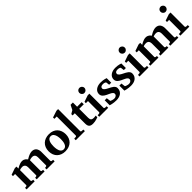

<svg xmlns="http://www.w3.org/2000/svg" viewBox="437 -2423 4118 4118"><g transform="rotate(-45 2496.0 -364.0)"><path d="M632.8 0V-46.9L664.1 -49.8Q672.9 -50.8 679.9 -57.4Q687 -64 687 -73.2V-314Q687 -332 682.6 -349.1Q678.2 -366.2 668.2 -379.4Q658.2 -392.6 641.6 -400.4Q625 -408.2 600.1 -408.2Q584 -408.2 569.6 -405.5Q555.2 -402.8 543.9 -399.9Q531.2 -396.5 520 -392.1V-73.2Q520 -64 526.4 -57.4Q532.7 -50.8 542 -49.8L573.2 -46.9V0H333V-46.9L363.8 -49.8Q373 -50.8 379.6 -57.4Q386.2 -64 386.2 -73.2V-314Q386.2 -332 381.3 -349.1Q376.5 -366.2 366.2 -379.4Q356 -392.6 339.6 -400.4Q323.2 -408.2 299.8 -408.2Q279.3 -408.2 263.9 -405.5Q248.5 -402.8 238.8 -399.9Q227.1 -396.5 219.2 -392.1V-73.2Q219.2 -64 226.1 -57.4Q232.9 -50.8 242.2 -49.8L272.9 -46.9V0H26.9V-46.9L64 -49.8Q73.2 -50.8 79.6 -57.4Q85.9 -64 85.9 -73.2V-408.2H22V-449.2L168.9 -500H219.2V-439Q244.6 -456.1 272 -469.2Q295.4 -480.5 324.5 -490.2Q353.5 -500 382.8 -500Q411.1 -500 431.2 -492.4Q451.2 -484.9 465.1 -474.4Q479 -463.9 488 -452.1Q497.1 -440.4 503.9 -432.1Q533.2 -450.7 563.5 -465.8Q576.7 -472.2 591.3 -478.3Q606 -484.4 621.3 -489.3Q636.7 -494.1 652.1 -497.1Q667.5 -500 682.1 -500Q712.4 -500 734.4 -491.9Q756.3 -483.9 771.7 -470.7Q787.1 -457.5 796.4 -441.2Q805.7 -424.8 811 -407.7Q816.4 -390.6 818.1 -374.8Q819.8 -358.9 819.8 -347.2V-73.2Q819.8 -64 826.4 -57.4Q833 -50.8 841.8 -49.8L877.9 -46.9V0Z M1309.6 -242.2Q1309.6 -263.2 1307.6 -286.4Q1305.7 -309.6 1301 -332Q1296.4 -354.5 1288.1 -374.5Q1279.8 -394.5 1267.3 -409.7Q1254.9 -424.8 1237.8 -433.8Q1220.7 -442.9 1197.8 -442.9Q1164.1 -442.9 1142.6 -424.3Q1121.1 -405.8 1109.1 -376.7Q1097.2 -347.7 1092.5 -313Q1087.9 -278.3 1087.9 -246.1Q1087.9 -224.6 1089.6 -201.2Q1091.3 -177.7 1095.9 -155.3Q1100.6 -132.8 1108.4 -112.8Q1116.2 -92.8 1128.7 -77.4Q1141.1 -62 1158.2 -53Q1175.3 -43.9 1198.7 -43.9Q1232.9 -43.9 1254.4 -62.3Q1275.9 -80.6 1288.1 -109.4Q1300.3 -138.2 1304.9 -173.3Q1309.6 -208.5 1309.6 -242.2ZM1459 -241.2Q1459 -185.1 1441.2 -138.4Q1423.3 -91.8 1389.2 -58.3Q1355 -24.9 1305.9 -6.3Q1256.8 12.2 1194.8 12.2Q1137.7 12.2 1090.6 -5.4Q1043.5 -22.9 1009.5 -55.7Q975.6 -88.4 956.8 -135.5Q938 -182.6 938 -242.2Q938 -303.7 957.5 -351.6Q977.1 -399.4 1012 -432.4Q1046.9 -465.3 1095.2 -482.7Q1143.6 -500 1201.7 -500Q1263.7 -500 1311.5 -481Q1359.4 -461.9 1392.1 -427.5Q1424.8 -393.1 1441.9 -345.7Q1459 -298.3 1459 -241.2Z M1518.6 0V-46.9L1567.9 -49.8Q1577.6 -50.8 1583.7 -57.1Q1589.8 -63.5 1589.8 -73.2V-648.9H1518.6V-689.9L1671.9 -740.2H1722.7V-73.2Q1722.7 -63.5 1728.8 -57.1Q1734.9 -50.8 1744.6 -49.8L1794.9 -46.9V0Z M2193.8 -22Q2170.4 -12.2 2144 -4.9Q2121.6 2 2093 7.1Q2064.5 12.2 2033.7 12.2Q2000.5 12.2 1977.3 4.9Q1954.1 -2.4 1939.7 -17.8Q1925.3 -33.2 1918.9 -56.2Q1912.6 -79.1 1912.6 -110.8V-423.8H1846.7V-463.9L1923.8 -509.8L1977.5 -616.2H2046.9V-487.8H2185.5V-423.8H2046.9V-151.9Q2046.9 -104 2067.9 -84.5Q2088.9 -64.9 2128.9 -64.9Q2140.6 -64.9 2152.3 -65.9Q2164.1 -66.9 2173.3 -68.4Q2184.1 -69.8 2193.8 -71.8Z M2230 0V-46.9L2275.9 -49.8Q2284.7 -50.8 2291.3 -57.4Q2297.9 -64 2297.9 -73.2V-409.2H2233.9V-450.2L2379.9 -500H2430.7V-73.2Q2430.7 -64 2437.7 -57.4Q2444.8 -50.8 2453.6 -49.8L2502 -46.9V0ZM2444.8 -663.1Q2444.8 -647 2438.7 -632.8Q2432.6 -618.7 2421.9 -607.9Q2411.1 -597.2 2397 -591.1Q2382.8 -585 2366.7 -585Q2350.6 -585 2336.4 -591.1Q2322.3 -597.2 2312 -607.9Q2301.8 -618.7 2295.7 -632.8Q2289.6 -647 2289.6 -663.1Q2289.6 -679.2 2295.7 -693.4Q2301.8 -707.5 2312 -717.8Q2322.3 -728 2336.4 -734.1Q2350.6 -740.2 2366.7 -740.2Q2382.8 -740.2 2397 -734.1Q2411.1 -728 2421.9 -717.8Q2432.6 -707.5 2438.7 -693.4Q2444.8 -679.2 2444.8 -663.1Z M2928.7 -335H2866.7L2856 -415Q2846.2 -426.3 2825.7 -433.1Q2805.2 -439.9 2777.8 -439.9Q2742.7 -439.9 2722.7 -425.5Q2702.6 -411.1 2702.6 -384.8Q2702.6 -370.1 2710.9 -357.4Q2719.2 -344.7 2733.4 -333.5Q2747.6 -322.3 2765.6 -312.3Q2783.7 -302.2 2803.7 -292Q2828.6 -279.3 2854 -266.1Q2879.4 -252.9 2899.4 -236.8Q2919.4 -220.7 2932.1 -200.9Q2944.8 -181.2 2944.8 -155.8Q2944.8 -108.4 2926.8 -76.4Q2908.7 -44.4 2879.9 -24.7Q2851.1 -4.9 2814.5 3.7Q2777.8 12.2 2740.7 12.2Q2703.6 12.2 2671.6 8.1Q2639.6 3.9 2615.2 -1.5Q2586.9 -7.3 2563 -15.1V-167H2626Q2627 -156.7 2628.9 -141.1Q2630.9 -125.5 2632.8 -110.8Q2634.8 -93.8 2637.7 -75.2Q2638.7 -72.8 2648.9 -68.1Q2659.2 -63.5 2673.3 -58.6Q2687.5 -53.7 2703.1 -50.3Q2718.8 -46.9 2731 -46.9Q2756.3 -46.9 2772.9 -53.7Q2789.6 -60.5 2799.3 -70.3Q2809.1 -80.1 2813 -91.1Q2816.9 -102.1 2816.9 -110.8Q2816.9 -131.3 2804 -146.2Q2791 -161.1 2770.5 -173.3Q2750 -185.5 2724.4 -196.5Q2698.7 -207.5 2673.8 -220.2Q2652.8 -230.5 2633.8 -242.7Q2614.7 -254.9 2600.3 -270Q2585.9 -285.2 2577.4 -304.2Q2568.8 -323.2 2568.8 -348.1Q2568.8 -382.8 2583.7 -410.9Q2598.6 -439 2625.5 -458.7Q2652.3 -478.5 2689 -489.3Q2725.6 -500 2769.5 -500Q2806.6 -500 2836.2 -495.8Q2865.7 -491.7 2886.2 -486.3Q2910.2 -480.5 2928.7 -473.1Z M3373.5 -335H3311.5L3300.8 -415Q3291 -426.3 3270.5 -433.1Q3250 -439.9 3222.7 -439.9Q3187.5 -439.9 3167.5 -425.5Q3147.5 -411.1 3147.5 -384.8Q3147.5 -370.1 3155.8 -357.4Q3164.1 -344.7 3178.2 -333.5Q3192.4 -322.3 3210.4 -312.3Q3228.5 -302.2 3248.5 -292Q3273.4 -279.3 3298.8 -266.1Q3324.2 -252.9 3344.2 -236.8Q3364.3 -220.7 3377 -200.9Q3389.6 -181.2 3389.6 -155.8Q3389.6 -108.4 3371.6 -76.4Q3353.5 -44.4 3324.7 -24.7Q3295.9 -4.9 3259.3 3.7Q3222.7 12.2 3185.5 12.2Q3148.4 12.2 3116.5 8.1Q3084.5 3.9 3060.1 -1.5Q3031.7 -7.3 3007.8 -15.1V-167H3070.8Q3071.8 -156.7 3073.7 -141.1Q3075.7 -125.5 3077.6 -110.8Q3079.6 -93.8 3082.5 -75.2Q3083.5 -72.8 3093.8 -68.1Q3104 -63.5 3118.2 -58.6Q3132.3 -53.7 3147.9 -50.3Q3163.6 -46.9 3175.8 -46.9Q3201.2 -46.9 3217.8 -53.7Q3234.4 -60.5 3244.1 -70.3Q3253.9 -80.1 3257.8 -91.1Q3261.7 -102.1 3261.7 -110.8Q3261.7 -131.3 3248.8 -146.2Q3235.8 -161.1 3215.3 -173.3Q3194.8 -185.5 3169.2 -196.5Q3143.6 -207.5 3118.7 -220.2Q3097.7 -230.5 3078.6 -242.7Q3059.6 -254.9 3045.2 -270Q3030.8 -285.2 3022.2 -304.2Q3013.7 -323.2 3013.7 -348.1Q3013.7 -382.8 3028.6 -410.9Q3043.5 -439 3070.3 -458.7Q3097.2 -478.5 3133.8 -489.3Q3170.4 -500 3214.4 -500Q3251.5 -500 3281 -495.8Q3310.5 -491.7 3331.1 -486.3Q3355 -480.5 3373.5 -473.1Z M3452.6 0V-46.9L3498.5 -49.8Q3507.3 -50.8 3513.9 -57.4Q3520.5 -64 3520.5 -73.2V-409.2H3456.5V-450.2L3602.5 -500H3653.3V-73.2Q3653.3 -64 3660.4 -57.4Q3667.5 -50.8 3676.3 -49.8L3724.6 -46.9V0ZM3667.5 -663.1Q3667.5 -647 3661.4 -632.8Q3655.3 -618.7 3644.5 -607.9Q3633.8 -597.2 3619.6 -591.1Q3605.5 -585 3589.4 -585Q3573.2 -585 3559.1 -591.1Q3544.9 -597.2 3534.7 -607.9Q3524.4 -618.7 3518.3 -632.8Q3512.2 -647 3512.2 -663.1Q3512.2 -679.2 3518.3 -693.4Q3524.4 -707.5 3534.7 -717.8Q3544.9 -728 3559.1 -734.1Q3573.2 -740.2 3589.4 -740.2Q3605.5 -740.2 3619.6 -734.1Q3633.8 -728 3644.5 -717.8Q3655.3 -707.5 3661.4 -693.4Q3667.5 -679.2 3667.5 -663.1Z M4386.2 0V-46.9L4417.5 -49.8Q4426.3 -50.8 4433.3 -57.4Q4440.4 -64 4440.4 -73.2V-314Q4440.4 -332 4436 -349.1Q4431.6 -366.2 4421.6 -379.4Q4411.6 -392.6 4395 -400.4Q4378.4 -408.2 4353.5 -408.2Q4337.4 -408.2 4323 -405.5Q4308.6 -402.8 4297.4 -399.9Q4284.7 -396.5 4273.4 -392.1V-73.2Q4273.4 -64 4279.8 -57.4Q4286.1 -50.8 4295.4 -49.8L4326.7 -46.9V0H4086.4V-46.9L4117.2 -49.8Q4126.5 -50.8 4133.1 -57.4Q4139.6 -64 4139.6 -73.2V-314Q4139.6 -332 4134.8 -349.1Q4129.9 -366.2 4119.6 -379.4Q4109.4 -392.6 4093 -400.4Q4076.7 -408.2 4053.2 -408.2Q4032.7 -408.2 4017.3 -405.5Q4002 -402.8 3992.2 -399.9Q3980.5 -396.5 3972.7 -392.1V-73.2Q3972.7 -64 3979.5 -57.4Q3986.3 -50.8 3995.6 -49.8L4026.4 -46.9V0H3780.3V-46.9L3817.4 -49.8Q3826.7 -50.8 3833 -57.4Q3839.4 -64 3839.4 -73.2V-408.2H3775.4V-449.2L3922.4 -500H3972.7V-439Q3998 -456.1 4025.4 -469.2Q4048.8 -480.5 4077.9 -490.2Q4106.9 -500 4136.2 -500Q4164.6 -500 4184.6 -492.4Q4204.6 -484.9 4218.5 -474.4Q4232.4 -463.9 4241.5 -452.1Q4250.5 -440.4 4257.3 -432.1Q4286.6 -450.7 4316.9 -465.8Q4330.1 -472.2 4344.7 -478.3Q4359.4 -484.4 4374.8 -489.3Q4390.1 -494.1 4405.5 -497.1Q4420.9 -500 4435.5 -500Q4465.8 -500 4487.8 -491.9Q4509.8 -483.9 4525.1 -470.7Q4540.5 -457.5 4549.8 -441.2Q4559.1 -424.8 4564.5 -407.7Q4569.8 -390.6 4571.5 -374.8Q4573.2 -358.9 4573.2 -347.2V-73.2Q4573.2 -64 4579.8 -57.4Q4586.4 -50.8 4595.2 -49.8L4631.3 -46.9V0Z M4691.4 0V-46.9L4737.3 -49.8Q4746.1 -50.8 4752.7 -57.4Q4759.3 -64 4759.3 -73.2V-409.2H4695.3V-450.2L4841.3 -500H4892.1V-73.2Q4892.1 -64 4899.2 -57.4Q4906.2 -50.8 4915 -49.8L4963.4 -46.9V0ZM4906.2 -663.1Q4906.2 -647 4900.1 -632.8Q4894 -618.7 4883.3 -607.9Q4872.6 -597.2 4858.4 -591.1Q4844.2 -585 4828.1 -585Q4812 -585 4797.9 -591.1Q4783.7 -597.2 4773.4 -607.9Q4763.2 -618.7 4757.1 -632.8Q4751 -647 4751 -663.1Q4751 -679.2 4757.1 -693.4Q4763.2 -707.5 4773.4 -717.8Q4783.7 -728 4797.9 -734.1Q4812 -740.2 4828.1 -740.2Q4844.2 -740.2 4858.4 -734.1Q4872.6 -728 4883.3 -717.8Q4894 -707.5 4900.1 -693.4Q4906.2 -679.2 4906.2 -663.1Z"/></g></svg>

Font: Charis SIL Viet
Style: Bold
Weight: 700
Foundry: SIL International
Version: Version 5.000